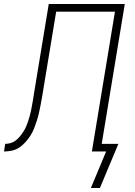

<svg xmlns="http://www.w3.org/2000/svg" viewBox="-52 -755 672 957"><path d="M401 182 477 0H406L521 -697H228L167 -328Q166 -322 165 -316Q164 -310 163 -303Q160 -284 156.5 -265Q153 -246 149.5 -227Q146 -208 141.5 -189Q137 -170 131 -151.5Q125 -133 117.5 -114Q110 -95 99 -78Q88 -61 74 -45.5Q60 -30 43 -19Q26 -8 6.5 -4Q-13 0 -32 0L-26 -38Q-12 -38 1.5 -42Q15 -46 26.5 -55Q38 -64 47.5 -75.5Q57 -87 65 -99.5Q73 -112 78.5 -125Q84 -138 88.5 -151.5Q93 -165 96.5 -178.5Q100 -192 103 -205.5Q106 -219 108 -232.5Q110 -246 113 -260Q113 -264 114 -268.5Q115 -273 116 -278V-280Q118 -294 120.5 -307.5Q123 -321 125 -335L191 -735H570L455 -38H538L446 182Z"/></svg>

Font: Iosevka Curly XLtExObl
Style: Regular
Weight: 200
Width: 7
Italic angle: -9°
Monospace: yes
Designer: Belleve Invis
Foundry: Belleve Invis
Version: Version 11.0.1; ttfautohint (v1.8.3)